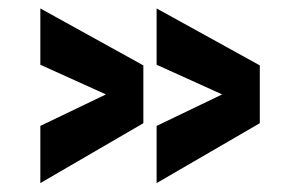

<svg xmlns="http://www.w3.org/2000/svg" viewBox="-20 -585 677 446"><path d="M343.8 -159.7V-292.5L496.1 -365.7L343.8 -434.6V-565.4L583.5 -433.1V-298.8ZM73.7 -159.7V-292.5L226.1 -365.7L73.7 -434.6V-565.4L313 -433.1V-298.8Z"/></svg>

Font: Antonio
Style: Bold
Weight: 700
Designer: Vernon Adams
Foundry: Vernon Adams
Version: Version 1.002